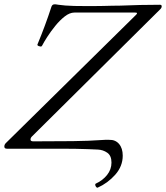

<svg xmlns="http://www.w3.org/2000/svg" viewBox="-44 -687 767 887"><path d="M407 180Q404 181 400.5 177Q397 173 396 168Q395 163 399 161Q430 147 450.5 121.5Q471 96 471 64Q471 32 451.5 18.5Q432 5 408 4Q387 3 361.5 2Q336 1 304.5 0.5Q273 0 236.5 0Q200 0 158 0H-12Q-24 0 -24 -10Q-24 -19 -17 -26L585 -619Q589 -623 589 -626Q589 -629 580 -629H300Q278 -629 255 -611Q232 -593 211 -567Q190 -541 174 -516Q158 -491 151 -477Q149 -472 144 -472Q141 -472 135 -474Q129 -476 129 -480Q129 -481 129 -482Q129 -483 130 -484Q147 -525 163 -568Q179 -611 194 -657Q198 -667 208 -667Q210 -667 213 -667Q216 -667 226 -665Q240 -663 258 -661.5Q276 -660 299 -659.5Q322 -659 350 -659Q371 -659 391.5 -659Q412 -659 432.5 -659.5Q453 -660 473 -660.5Q493 -661 512 -661Q558 -663 603.5 -664Q649 -665 695 -665Q703 -665 703 -658Q703 -650 695 -643L103 -56Q97 -50 97 -42Q97 -34 110 -34Q214 -34 292.5 -35Q371 -36 423 -40Q432 -41 441 -41Q450 -41 460 -41Q489 -42 506 -22Q523 -2 523 32Q523 81 488.5 120Q454 159 407 180Z"/></svg>

Font: Junicode VF
Style: Italic
Weight: 400
Italic angle: -11°
Designer: Peter S. Baker
Version: Version 2.209